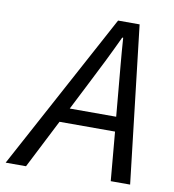

<svg xmlns="http://www.w3.org/2000/svg" viewBox="-127 -723 714 790"><g transform="rotate(10 230.0 -328.0)"><path d="M227 -377C264 -449 297 -515 332 -590H336C341 -515 348 -446 354 -377L364 -265H170ZM-51 0H34L138 -204H370L388 0H469L393 -656H303Z"/></g></svg>

Font: Source Sans Pro
Style: Italic
Weight: 400
Italic angle: -11°
Designer: Paul D. Hunt
Foundry: Adobe Systems Incorporated
Version: Version 3.006;hotconv 1.0.111;makeotfexe 2.5.65597